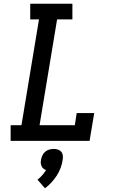

<svg xmlns="http://www.w3.org/2000/svg" viewBox="-20 -755 640 1029"><path d="M37 0V-84H95L189 -651H142V-735H368V-651H286L192 -84H381L391 -149H485L460 0ZM221 254 181 208Q195 197 206.5 184Q218 171 227 156Q219 154 212.5 148.5Q206 143 202.5 135Q199 127 198.5 118.5Q198 110 200 101Q202 89 207.5 77.5Q213 66 222.5 58Q232 50 244 46.5Q256 43 268 43Q279 43 290 46.5Q301 50 308 58Q315 66 316.5 77.5Q318 89 316 101Q313 123 305 144.5Q297 166 284.5 185.5Q272 205 256 222.5Q240 240 221 254Z"/></svg>

Font: Iosevka Slab Medium Extended
Style: Italic
Weight: 500
Width: 7
Italic angle: -9°
Monospace: yes
Designer: Belleve Invis
Foundry: Belleve Invis
Version: Version 11.1.0; ttfautohint (v1.8.3)